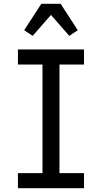

<svg xmlns="http://www.w3.org/2000/svg" viewBox="-20 -997 540 1017"><path d="M75 0V-80H205V-655H75V-735H425V-655H295V-80H425V0ZM153 -807 108 -837 199 -977H301L392 -837L347 -807L250 -918Z"/></svg>

Font: Iosevka Bendy Medium
Style: Regular
Weight: 500
Monospace: yes
Designer: Belleve Invis
Foundry: Belleve Invis
Version: Version 30.1.2